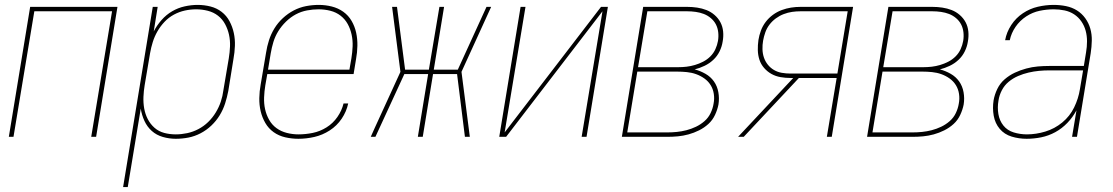

<svg xmlns="http://www.w3.org/2000/svg" viewBox="-20 -558 4540 783"><path d="M16 0 103 -530H459L372 0H352L437 -512H120L35 0Z M482 205 603 -530H623L607 -430Q620 -455 639 -476.5Q658 -498 682 -512Q706 -526 733 -532Q760 -538 786 -538Q813 -538 838.5 -531.5Q864 -525 884 -509.5Q904 -494 916 -471.5Q928 -449 933.5 -423.5Q939 -398 938 -371Q937 -344 932 -317L911 -187Q906 -161 898 -136Q890 -111 876 -88Q862 -65 842 -46Q822 -27 798 -14.5Q774 -2 748.5 3Q723 8 697 8Q670 8 644 0.5Q618 -7 599 -24Q580 -41 569 -65Q558 -89 554 -115L501 205ZM697 -10Q720 -10 743.5 -15Q767 -20 789 -31.5Q811 -43 829 -60.5Q847 -78 860 -99.5Q873 -121 880.5 -143.5Q888 -166 891 -190L913 -320Q917 -344 918 -368.5Q919 -393 914 -416Q909 -439 898 -459.5Q887 -480 869 -494Q851 -508 827.5 -514Q804 -520 780 -520Q757 -520 734 -515Q711 -510 689.5 -498.5Q668 -487 651 -469Q634 -451 622 -430Q610 -409 603 -386.5Q596 -364 592 -341L570 -211Q566 -187 565 -163Q564 -139 568 -116Q572 -93 582.5 -72.5Q593 -52 610 -37Q627 -22 649.5 -16Q672 -10 697 -10Z M1197 8Q1170 8 1143.5 2Q1117 -4 1096 -19Q1075 -34 1062 -56.5Q1049 -79 1043 -104.5Q1037 -130 1037.5 -158Q1038 -186 1043 -213L1065 -343Q1069 -369 1077 -394Q1085 -419 1099 -442Q1113 -465 1133.5 -484Q1154 -503 1178 -515.5Q1202 -528 1228 -533Q1254 -538 1280 -538Q1280 -538 1280 -538Q1280 -538 1280 -538Q1307 -538 1333 -531.5Q1359 -525 1380 -510Q1401 -495 1414 -472.5Q1427 -450 1432.5 -424.5Q1438 -399 1437.5 -371.5Q1437 -344 1432 -317L1422 -256H1070L1062 -210Q1058 -186 1057 -161Q1056 -136 1061 -113Q1066 -90 1077.5 -69.5Q1089 -49 1107.5 -35.5Q1126 -22 1149.5 -16Q1173 -10 1197 -10Q1226 -10 1255.5 -16Q1285 -22 1311.5 -38.5Q1338 -55 1356 -81Q1374 -107 1381 -136H1400Q1393 -103 1373.5 -74Q1354 -45 1324.5 -26Q1295 -7 1262 0.5Q1229 8 1197 8ZM1073 -274H1405L1413 -320Q1417 -344 1418 -368.5Q1419 -393 1414 -416.5Q1409 -440 1398 -460Q1387 -480 1369 -494Q1351 -508 1327.5 -514Q1304 -520 1279 -520Q1256 -520 1232 -515.5Q1208 -511 1186.5 -499.5Q1165 -488 1146.5 -470Q1128 -452 1115 -431Q1102 -410 1095 -387Q1088 -364 1084 -340Z M1492 0 1509 -38 1613 -265 1579 -530H1599L1632 -274H1729L1772 -530H1791L1749 -274H1847L1964 -530H1983L1862 -265L1896 0H1876L1844 -256H1746L1704 0H1684L1726 -256H1629L1511 0Z M2016 0 2103 -530H2123L2038 -18L2431 -530H2459L2372 0H2352L2437 -512L2044 0Z M2516 0 2603 -530H2782Q2803 -530 2823 -527Q2843 -524 2861 -517Q2879 -510 2894 -497Q2909 -484 2918 -467Q2927 -450 2929 -429.5Q2931 -409 2927 -388Q2924 -368 2914.5 -348.5Q2905 -329 2889 -314Q2873 -299 2853 -289.5Q2833 -280 2813 -275Q2836 -269 2857 -257Q2878 -245 2891.5 -226Q2905 -207 2909.5 -182Q2914 -157 2910 -132Q2906 -111 2896 -89.5Q2886 -68 2869 -52.5Q2852 -37 2831 -26.5Q2810 -16 2788 -10Q2766 -4 2744.5 -2Q2723 0 2701 0ZM2582 -284H2746Q2763 -284 2780 -286Q2797 -288 2814 -293Q2831 -298 2847.5 -306.5Q2864 -315 2877 -328Q2890 -341 2897.5 -357.5Q2905 -374 2908 -391Q2911 -409 2909 -426.5Q2907 -444 2899.5 -458.5Q2892 -473 2879 -484Q2866 -495 2850.5 -501Q2835 -507 2817.5 -509.5Q2800 -512 2782 -512H2620ZM2538 -18H2701Q2721 -18 2740.5 -20Q2760 -22 2779.5 -27Q2799 -32 2818 -41Q2837 -50 2853 -64Q2869 -78 2878 -97Q2887 -116 2890 -135Q2894 -155 2891 -175Q2888 -195 2878 -211Q2868 -227 2852.5 -238Q2837 -249 2819 -255.5Q2801 -262 2781 -264Q2761 -266 2741 -266H2579Z M2990 0 3215 -240H3204Q3183 -240 3163 -243.5Q3143 -247 3126 -256.5Q3109 -266 3096 -281Q3083 -296 3077 -314.5Q3071 -333 3070.5 -353.5Q3070 -374 3073 -395Q3076 -414 3083 -433Q3090 -452 3102.5 -468.5Q3115 -485 3132 -497.5Q3149 -510 3168 -517Q3187 -524 3206 -527Q3225 -530 3245 -530H3459L3372 0H3352L3392 -240H3238L3013 0ZM3204 -258H3395L3437 -512H3245Q3227 -512 3210 -509.5Q3193 -507 3176 -500.5Q3159 -494 3144 -483Q3129 -472 3118 -457.5Q3107 -443 3101 -426Q3095 -409 3092 -392Q3089 -375 3089.5 -357Q3090 -339 3095.5 -323Q3101 -307 3111.5 -294Q3122 -281 3136.5 -272.5Q3151 -264 3168.5 -261Q3186 -258 3204 -258Z M3516 0 3603 -530H3782Q3803 -530 3823 -527Q3843 -524 3861 -517Q3879 -510 3894 -497Q3909 -484 3918 -467Q3927 -450 3929 -429.5Q3931 -409 3927 -388Q3924 -368 3914.5 -348.5Q3905 -329 3889 -314Q3873 -299 3853 -289.5Q3833 -280 3813 -275Q3836 -269 3857 -257Q3878 -245 3891.5 -226Q3905 -207 3909.5 -182Q3914 -157 3910 -132Q3906 -111 3896 -89.5Q3886 -68 3869 -52.5Q3852 -37 3831 -26.5Q3810 -16 3788 -10Q3766 -4 3744.5 -2Q3723 0 3701 0ZM3582 -284H3746Q3763 -284 3780 -286Q3797 -288 3814 -293Q3831 -298 3847.5 -306.5Q3864 -315 3877 -328Q3890 -341 3897.5 -357.5Q3905 -374 3908 -391Q3911 -409 3909 -426.5Q3907 -444 3899.5 -458.5Q3892 -473 3879 -484Q3866 -495 3850.5 -501Q3835 -507 3817.5 -509.5Q3800 -512 3782 -512H3620ZM3538 -18H3701Q3721 -18 3740.5 -20Q3760 -22 3779.5 -27Q3799 -32 3818 -41Q3837 -50 3853 -64Q3869 -78 3878 -97Q3887 -116 3890 -135Q3894 -155 3891 -175Q3888 -195 3878 -211Q3868 -227 3852.5 -238Q3837 -249 3819 -255.5Q3801 -262 3781 -264Q3761 -266 3741 -266H3579Z M4167 8Q4135 8 4105.5 -1Q4076 -10 4057 -32.5Q4038 -55 4032.5 -86Q4027 -117 4032 -149Q4036 -172 4047 -195Q4058 -218 4077 -234.5Q4096 -251 4118.5 -261.5Q4141 -272 4165 -278.5Q4189 -285 4212.5 -287Q4236 -289 4259 -289H4400L4409 -344Q4413 -367 4413 -389.5Q4413 -412 4407.5 -432.5Q4402 -453 4390 -470.5Q4378 -488 4360.5 -499.5Q4343 -511 4321.5 -515.5Q4300 -520 4277 -520Q4249 -520 4220 -514Q4191 -508 4165 -491Q4139 -474 4121.5 -448.5Q4104 -423 4098 -394H4079Q4085 -427 4104 -456Q4123 -485 4151.5 -504Q4180 -523 4212.5 -530.5Q4245 -538 4277 -538Q4303 -538 4327.5 -533Q4352 -528 4372 -515.5Q4392 -503 4406 -483.5Q4420 -464 4426.5 -441Q4433 -418 4432.5 -392.5Q4432 -367 4428 -341L4372 0H4352L4370 -108Q4355 -80 4333 -57Q4311 -34 4283.5 -19Q4256 -4 4226 2Q4196 8 4167 8ZM4168 -10Q4205 -10 4243 -21.5Q4281 -33 4312 -58.5Q4343 -84 4360.5 -120Q4378 -156 4384 -194L4397 -271H4259Q4238 -271 4217 -269Q4196 -267 4174.5 -262Q4153 -257 4132 -248Q4111 -239 4093.5 -224.5Q4076 -210 4065.5 -189.5Q4055 -169 4052 -148Q4047 -120 4051.5 -93Q4056 -66 4072 -46Q4088 -26 4114 -18Q4140 -10 4168 -10Z"/></svg>

Font: Iosevka Curly Thin Oblique
Style: Regular
Weight: 100
Italic angle: -9°
Monospace: yes
Designer: Belleve Invis
Foundry: Belleve Invis
Version: Version 11.1.0; ttfautohint (v1.8.3)